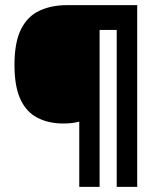

<svg xmlns="http://www.w3.org/2000/svg" viewBox="-20 -731 622 751"><path d="M512.7 0H440.4H436.5V-3.9V-613.8H369.6V-3.9V0H366.2H293.5H290V-3.9V-255.4Q264.2 -248 230.5 -248Q229.5 -248 228.5 -248Q228 -248 227.1 -248Q169.9 -248 127.4 -270Q84 -291.5 60.1 -342.3Q36.6 -392.6 36.6 -477.1Q36.6 -564.9 62 -616.2Q87.9 -668 135.3 -689.5Q181.6 -710.9 242.2 -710.9H512.7H516.6V-707V-3.9V0Z"/></svg>

Font: MAUL Bold
Style: Bold
Weight: 700
Designer: MAUL
Version: Version 1.0; 2020; ttfautohint (v1.8.3)